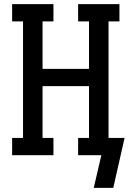

<svg xmlns="http://www.w3.org/2000/svg" viewBox="-20 -755 640 934"><path d="M436 159 473 0H360V-84H413V-336H187V-84H240V0H39V-84H92V-651H39V-735H240V-651H187V-420H413V-651H360V-735H561V-651H508V-84H586L531 159Z"/></svg>

Font: Iosevka Slab Medium Extended
Style: Regular
Weight: 500
Width: 7
Monospace: yes
Designer: Belleve Invis
Foundry: Belleve Invis
Version: Version 11.1.1; ttfautohint (v1.8.3)